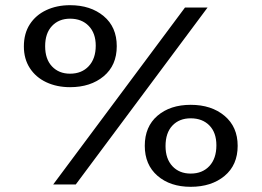

<svg xmlns="http://www.w3.org/2000/svg" viewBox="-20 -711 1008 740"><path d="M185 0 693 -682H780L272 0ZM250 -375Q199 -375 158.5 -394Q118 -413 95 -448.5Q72 -484 72 -532Q72 -582 95 -617.5Q118 -653 158.5 -672Q199 -691 250 -691Q329 -691 379.5 -649Q430 -607 430 -533Q430 -459 379.5 -417Q329 -375 250 -375ZM250 -427Q295 -427 322 -456Q349 -485 349 -535Q349 -583 322 -611Q295 -639 250 -639Q207 -639 180.5 -611Q154 -583 154 -533Q154 -483 180.5 -455Q207 -427 250 -427ZM715 9Q636 9 587 -33.5Q538 -76 538 -149Q538 -223 587 -265Q636 -307 715 -307Q795 -307 845.5 -264.5Q896 -222 896 -149Q896 -75 845.5 -33Q795 9 715 9ZM715 -42Q760 -42 787 -71Q814 -100 814 -151Q814 -200 787 -227.5Q760 -255 715 -255Q671 -255 644.5 -227Q618 -199 618 -148Q618 -99 644.5 -70.5Q671 -42 715 -42Z"/></svg>

Font: Montagu Slab 24pt
Style: Regular
Weight: 400
Designer: Florian Karsten
Foundry: Florian Karsten
Version: Version 1.000